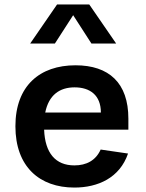

<svg xmlns="http://www.w3.org/2000/svg" viewBox="-20 -834 660 866"><path d="M49.5 -264.5C49.5 -82 158.5 12 315.5 12C422 12 520 -32 557.5 -141.5L434 -159.5C412 -110 369.5 -88 315.5 -88C230.5 -88 183 -143.5 179 -249H559V-299C559 -460 471.5 -539.5 320.5 -539.5C160 -539.5 49.5 -447.5 49.5 -264.5ZM116 -637.5H227.5L310 -765.5L392.5 -637.5H504L382.5 -814H237.5ZM184 -326.5C200 -405.5 249 -440 316.5 -440C386.5 -440 435 -404 435 -326.5Z"/></svg>

Font: Monaspace Neon SemiBold
Style: Regular
Weight: 600
Designer: Riley Cran & the Lettermatic Team
Foundry: Lettermatic
Version: Version 1.200 (Monaspace Neon)